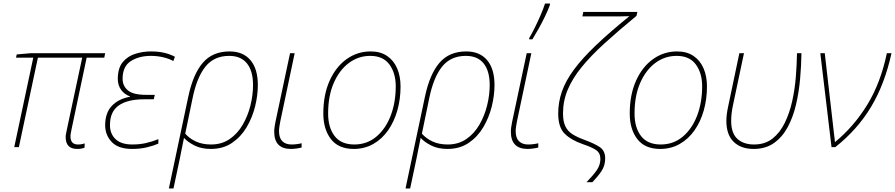

<svg xmlns="http://www.w3.org/2000/svg" viewBox="-20 -827 5030 1079"><path d="M414 10Q349 10 349 -57Q349 -65 351 -75Q353 -85 356 -100L442 -503H193L86 0H60L167 -503H70L74 -521L153 -528H571L566 -503H467L382 -100Q380 -89 378 -79Q376 -69 376 -61Q376 -15 418 -15Q432 -15 440.5 -17Q449 -19 456 -21L455 3Q448 6 437.5 8Q427 10 414 10Z M723 10Q645 10 608 -29Q571 -68 571 -123Q571 -193 609 -232.5Q647 -272 710 -283L711 -285Q678 -297 660 -323Q642 -349 642 -383Q642 -444 669.5 -477.5Q697 -511 740 -524.5Q783 -538 828 -538Q869 -538 902 -530.5Q935 -523 963 -508L954 -484Q931 -497 897.5 -505Q864 -513 828 -513Q761 -513 715 -483.5Q669 -454 669 -384Q669 -344 699 -319Q729 -294 801 -294H850L844 -269H790Q697 -269 647.5 -234.5Q598 -200 598 -124Q598 -75 629.5 -45Q661 -15 724 -15Q765 -15 800 -23Q835 -31 870 -45V-20Q846 -9 807.5 0.5Q769 10 723 10Z M929 232 1038 -283Q1065 -411 1120 -474.5Q1175 -538 1270 -538Q1346 -538 1387.5 -489Q1429 -440 1429 -349Q1429 -291 1413.5 -228.5Q1398 -166 1366 -112Q1334 -58 1284 -24Q1234 10 1165 10Q1112 10 1074 -9Q1036 -28 1014 -52Q1007 -19 1001.5 9Q996 37 991 62L955 232ZM1166 -15Q1226 -15 1270.5 -45.5Q1315 -76 1344 -126Q1373 -176 1387.5 -234.5Q1402 -293 1402 -349Q1402 -428 1368 -470.5Q1334 -513 1268 -513Q1183 -513 1134.5 -452.5Q1086 -392 1062 -274L1021 -76Q1044 -49 1080.5 -32Q1117 -15 1166 -15Z M1615 10Q1521 10 1521 -87Q1521 -100 1523 -113Q1525 -126 1528 -142L1610 -528H1636L1555 -144Q1552 -128 1550 -114.5Q1548 -101 1548 -90Q1548 -52 1566.5 -33.5Q1585 -15 1618 -15Q1633 -15 1648.5 -17Q1664 -19 1675 -22V2Q1665 5 1647 7.5Q1629 10 1615 10Z M1968 10Q1882 10 1839.5 -45.5Q1797 -101 1797 -189Q1797 -294 1832 -372.5Q1867 -451 1927.5 -494.5Q1988 -538 2063 -538Q2118 -538 2155.5 -512.5Q2193 -487 2212 -442.5Q2231 -398 2231 -341Q2231 -270 2213 -206.5Q2195 -143 2161 -94.5Q2127 -46 2078 -18Q2029 10 1968 10ZM1971 -15Q2043 -15 2095.5 -59.5Q2148 -104 2176 -178Q2204 -252 2204 -342Q2204 -416 2168.5 -464.5Q2133 -513 2061 -513Q1994 -513 1940.5 -473Q1887 -433 1855.5 -360.5Q1824 -288 1824 -189Q1824 -110 1860.5 -62.5Q1897 -15 1971 -15Z M2259 232 2368 -283Q2395 -411 2450 -474.5Q2505 -538 2600 -538Q2676 -538 2717.5 -489Q2759 -440 2759 -349Q2759 -291 2743.5 -228.5Q2728 -166 2696 -112Q2664 -58 2614 -24Q2564 10 2495 10Q2442 10 2404 -9Q2366 -28 2344 -52Q2337 -19 2331.5 9Q2326 37 2321 62L2285 232ZM2496 -15Q2556 -15 2600.5 -45.5Q2645 -76 2674 -126Q2703 -176 2717.5 -234.5Q2732 -293 2732 -349Q2732 -428 2698 -470.5Q2664 -513 2598 -513Q2513 -513 2464.5 -452.5Q2416 -392 2392 -274L2351 -76Q2374 -49 2410.5 -32Q2447 -15 2496 -15Z M2945 10Q2851 10 2851 -87Q2851 -100 2853 -113Q2855 -126 2858 -142L2940 -528H2966L2885 -144Q2882 -128 2880 -114.5Q2878 -101 2878 -90Q2878 -52 2896.5 -33.5Q2915 -15 2948 -15Q2963 -15 2978.5 -17Q2994 -19 3005 -22V2Q2995 5 2977 7.5Q2959 10 2945 10ZM2954 -606V-613Q2969 -638 2985.5 -671.5Q3002 -705 3017.5 -740.5Q3033 -776 3043 -807H3071L3070 -798Q3059 -768 3042 -733Q3025 -698 3006.5 -665Q2988 -632 2972 -606Z M3276 197Q3314 158 3334 129Q3354 100 3354 66Q3354 33 3330 16.5Q3306 0 3255 -17Q3189 -40 3153 -76Q3117 -112 3117 -189Q3117 -253 3138 -313Q3159 -373 3205.5 -436Q3252 -499 3329 -572.5Q3406 -646 3517 -736Q3491 -735 3468 -735Q3445 -735 3418 -735H3253L3258 -760H3562L3557 -738Q3455 -654 3377.5 -583.5Q3300 -513 3248.5 -449.5Q3197 -386 3170.5 -323Q3144 -260 3144 -190Q3144 -144 3157.5 -116.5Q3171 -89 3197.5 -72.5Q3224 -56 3262 -42Q3317 -22 3349 -1.5Q3381 19 3381 63Q3381 104 3360 135Q3339 166 3309 197Z M3690 10Q3604 10 3561.5 -45.5Q3519 -101 3519 -189Q3519 -294 3554 -372.5Q3589 -451 3649.5 -494.5Q3710 -538 3785 -538Q3840 -538 3877.5 -512.5Q3915 -487 3934 -442.5Q3953 -398 3953 -341Q3953 -270 3935 -206.5Q3917 -143 3883 -94.5Q3849 -46 3800 -18Q3751 10 3690 10ZM3693 -15Q3765 -15 3817.5 -59.5Q3870 -104 3898 -178Q3926 -252 3926 -342Q3926 -416 3890.5 -464.5Q3855 -513 3783 -513Q3716 -513 3662.5 -473Q3609 -433 3577.5 -360.5Q3546 -288 3546 -189Q3546 -110 3582.5 -62.5Q3619 -15 3693 -15Z M4215 10Q4144 10 4103 -30Q4062 -70 4062 -148Q4062 -184 4073 -233L4135 -528H4161L4099 -235Q4094 -212 4091.5 -190Q4089 -168 4089 -148Q4089 -79 4123.5 -47Q4158 -15 4218 -15Q4279 -15 4321 -48Q4363 -81 4390 -136Q4417 -191 4432 -258.5Q4447 -326 4452.5 -396Q4458 -466 4459 -528H4484Q4483 -459 4476.5 -384.5Q4470 -310 4453.5 -239.5Q4437 -169 4407 -113Q4377 -57 4330 -23.5Q4283 10 4215 10Z M4653 0 4590 -528H4615L4668 -66Q4670 -56 4670.5 -47Q4671 -38 4672 -28Q4779 -116 4854 -238.5Q4929 -361 4964 -528H4990Q4952 -354 4875 -226Q4798 -98 4674 0Z"/></svg>

Font: Noto Sans Disp Thin
Style: Italic
Weight: 100
Italic angle: -12°
Designer: Monotype Design Team
Foundry: Monotype Imaging Inc.
Version: Version 2.000;GOOG;noto-source:20170915:90ef993387c0